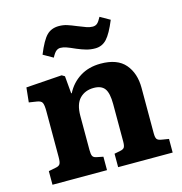

<svg xmlns="http://www.w3.org/2000/svg" viewBox="-111 -864 918 966"><g transform="rotate(-15 347.5 -381.5)"><path d="M44 0V-71L84 -79Q99 -82 104.5 -91Q110 -100 110 -127V-366Q110 -398 104 -410Q98 -422 75 -425L36 -431L44 -507L231 -520L246 -511L254 -420H257Q282 -469 327.5 -497.5Q373 -526 435 -526Q522 -526 562.5 -478.5Q603 -431 603 -355V-118Q603 -97 608.5 -88.5Q614 -80 633 -77L670 -71V0H386V-70L416 -76Q433 -79 438.5 -87.5Q444 -96 444 -118V-313Q444 -370 427 -393.5Q410 -417 370 -417Q325 -417 297 -388.5Q269 -360 269 -298V-121Q269 -99 273.5 -89.5Q278 -80 293 -77L328 -70V0ZM430 -607Q406 -607 384.5 -613Q363 -619 337 -630Q306 -644 290 -649.5Q274 -655 260 -655Q248 -655 238 -647Q228 -639 216 -616L165 -645Q193 -714 217.5 -738.5Q242 -763 281 -763Q304 -763 324 -756.5Q344 -750 370 -739Q397 -728 414 -722Q431 -716 446 -716Q460 -716 469.5 -724Q479 -732 491 -755L542 -726Q515 -660 490.5 -633.5Q466 -607 430 -607Z"/></g></svg>

Font: Literata 12pt
Style: Bold
Weight: 700
Designer: Latin by Veronika Burian and Jose Scaglione. Greek by Irene Vlachou. Cyrillic by Vera Evstafieva.
Foundry: TypeTogether
Version: Version 3.002